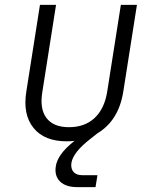

<svg xmlns="http://www.w3.org/2000/svg" viewBox="-20 -570 640 788"><path d="M297 198Q250 198 226.5 175Q203 152 209 113Q212 90 230 64Q248 38 286 8Q279 9 270.5 9.5Q262 10 254 10Q162 10 117.5 -45Q73 -100 88 -194L144 -550H210L154 -194Q142 -124 170.5 -86Q199 -48 263 -48Q328 -48 368.5 -86Q409 -124 420 -194L476 -550H542L486 -194Q467 -75 380 -23L351 0Q280 55 273 99Q270 122 281.5 135.5Q293 149 318 149H380L372 198Z"/></svg>

Font: JetBrains Mono NL ExtraLight
Style: Italic
Weight: 200
Italic angle: -9°
Monospace: yes
Designer: Philipp Nurullin, Konstantin Bulenkov
Foundry: JetBrains
Version: Version 2.305; ttfautohint (v1.8.4.7-5d5b)